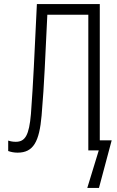

<svg xmlns="http://www.w3.org/2000/svg" viewBox="-20 -734 570 937"><path d="M66 11C143 11 172 -43 183 -170C197 -334 200 -444 211 -662H411V0H433H462L406 183H463L525 -49H467V-714H160C147 -446 143 -341 131 -178C122 -74 103 -42 57 -42C43 -42 32 -44 20 -48V3C34 8 49 11 66 11Z"/></svg>

Font: Noto Sans Mono Condensed Light
Style: Regular
Weight: 300
Width: 3
Designer: Monotype Design Team
Foundry: Monotype Imaging Inc.
Version: Version 2.014